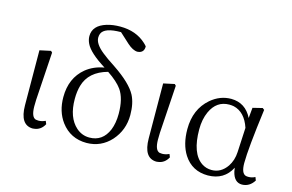

<svg xmlns="http://www.w3.org/2000/svg" viewBox="-100 -1047 1974 1300"><g transform="rotate(15 886.5 -397.0)"><path d="M203.1 13.7Q114.3 11.7 113.3 -125L111.3 -509.8L188.5 -526.4L198.2 -516.6Q176.8 -182.6 176.8 -180.7Q175.8 -155.3 175.8 -132.8Q176.8 -59.6 209 -49.8Q217.8 -47.9 227.5 -47.9Q252 -47.9 276.4 -59.6L285.2 -38.1Q260.7 7.8 212.9 12.7Q207 13.7 203.1 13.7Z M589.8 -26.4Q682.6 -26.4 721.7 -119.1Q741.2 -168 741.2 -232.4Q741.2 -339.8 700.2 -398.4Q668.9 -442.4 598.6 -489.3Q469.7 -454.1 439.5 -347.7Q427.7 -306.6 427.7 -253.9Q427.7 -124 498 -61.5Q538.1 -26.4 589.8 -26.4ZM682.6 -708 613.3 -771.5Q498 -771.5 478.5 -723.6Q473.6 -710.9 473.6 -696.3Q473.6 -651.4 538.1 -600.6Q566.4 -577.1 630.9 -535.2Q752.9 -453.1 791 -381.8Q819.3 -327.1 819.3 -245.1Q819.3 -139.6 751 -62.5Q682.6 12.7 581.1 13.7Q467.8 13.7 401.4 -75.2Q349.6 -145.5 349.6 -246.1Q349.6 -379.9 440.4 -455.1Q493.2 -498 567.4 -510.7Q453.1 -582 425.8 -638.7Q413.1 -665 413.1 -690.4Q413.1 -765.6 505.9 -793.9Q547.9 -806.6 599.6 -806.6Q710.9 -806.6 781.2 -741.2Q792 -731.4 799.8 -721.7Q800.8 -682.6 767.6 -673.8Q760.7 -671.9 753.9 -671.9Q721.7 -672.9 682.6 -708Z M1070.3 13.7Q981.4 11.7 980.5 -125L978.5 -509.8L1055.7 -526.4L1065.4 -516.6Q1043.9 -182.6 1043.9 -180.7Q1043 -155.3 1043 -132.8Q1043.9 -59.6 1076.2 -49.8Q1085 -47.9 1094.7 -47.9Q1119.1 -47.9 1143.6 -59.6L1152.3 -38.1Q1127.9 7.8 1080.1 12.7Q1074.2 13.7 1070.3 13.7Z M1585.9 -191.4 1594.7 -363.3Q1560.5 -465.8 1480.5 -484.4Q1464.8 -487.3 1449.2 -487.3Q1360.4 -487.3 1319.3 -397.5Q1294.9 -343.8 1294.9 -273.4Q1294.9 -104.5 1377 -48.8Q1408.2 -28.3 1446.3 -28.3Q1511.7 -28.3 1553.7 -88.9Q1583 -132.8 1585.9 -191.4ZM1746.1 -59.6 1754.9 -37.1Q1723.6 12.7 1670.9 13.7Q1615.2 13.7 1598.6 -58.6Q1596.7 -70.3 1594.7 -84Q1544.9 12.7 1431.6 13.7Q1320.3 13.7 1261.7 -77.1Q1216.8 -147.5 1216.8 -253.9Q1216.8 -393.6 1309.6 -473.6Q1374 -528.3 1452.1 -528.3Q1551.8 -527.3 1598.6 -433.6L1605.5 -506.8L1672.9 -523.4L1685.5 -513.7Q1648.4 -232.4 1648.4 -131.8Q1648.4 -59.6 1681.6 -49.8Q1689.5 -47.9 1699.2 -47.9Q1724.6 -47.9 1746.1 -59.6Z"/></g></svg>

Font: GenYoMin JP Regular
Style: Regular
Weight: 400
Version: Version 1.001;PS 1;hotconv 16.6.51;makeotf.lib2.5.65220 DEVE